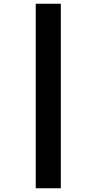

<svg xmlns="http://www.w3.org/2000/svg" viewBox="-20 -784 516 1026"><path d="M171 -764H305V222H171Z"/></svg>

Font: Noto Sans SemiCondensed Black
Style: Regular
Weight: 900
Width: 4
Designer: Monotype Design Team
Foundry: Monotype Imaging Inc.
Version: Version 2.013; ttfautohint (v1.8.4.7-5d5b)